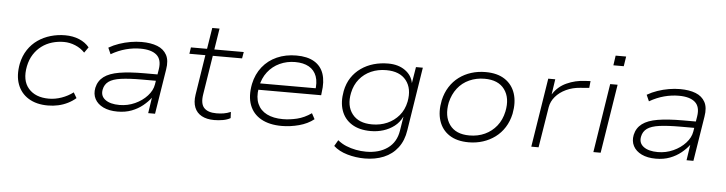

<svg xmlns="http://www.w3.org/2000/svg" viewBox="-51 -937 5161 1365"><g transform="rotate(5 2530.0 -255.0)"><path d="M303 8Q221 8 165 -26.5Q109 -61 86 -123.5Q63 -186 79 -271Q91 -328 119.5 -371Q148 -414 189 -442.5Q230 -471 280 -485.5Q330 -500 383 -500Q439 -500 483.5 -481.5Q528 -463 556 -429L528 -389Q500 -419 460 -435.5Q420 -452 379 -452Q335 -452 294.5 -440Q254 -428 221 -403.5Q188 -379 164.5 -342.5Q141 -306 131 -257Q111 -155 160.5 -98Q210 -41 306 -41Q351 -41 396.5 -57Q442 -73 479 -101L502 -62Q477 -40 445 -24Q413 -8 377.5 0Q342 8 303 8Z M800 8Q740 8 698.5 -12Q657 -32 638.5 -67Q620 -102 629 -147Q640 -197 679 -226.5Q718 -256 789.5 -268Q861 -280 968 -280H1075L1067 -234H957Q863 -234 805 -226Q747 -218 718 -197Q689 -176 682 -139Q673 -93 708.5 -66.5Q744 -40 810 -40Q868 -40 920 -63.5Q972 -87 1007 -125.5Q1042 -164 1049 -207L1067 -317Q1078 -387 1040.5 -419.5Q1003 -452 925 -452Q873 -452 820.5 -438Q768 -424 716 -394L696 -439Q730 -459 769.5 -472.5Q809 -486 850 -493Q891 -500 929 -500Q995 -500 1041 -482Q1087 -464 1108.5 -424.5Q1130 -385 1119 -320L1068 0H1019L1036 -113H1037Q1014 -82 979.5 -54Q945 -26 900.5 -9Q856 8 800 8Z M1490 8Q1437 8 1401 -11.5Q1365 -31 1350 -68.5Q1335 -106 1343 -159L1388 -446H1274L1281 -492H1396L1420 -643H1472L1448 -492H1658L1650 -446H1441L1397 -168Q1386 -100 1413.5 -70.5Q1441 -41 1502 -41Q1529 -41 1553.5 -45Q1578 -49 1604 -60L1606 -16Q1584 -3 1552.5 2.5Q1521 8 1490 8Z M1972 8Q1884 8 1825 -25Q1766 -58 1742.5 -120.5Q1719 -183 1736 -271Q1751 -342 1792 -393.5Q1833 -445 1895 -472.5Q1957 -500 2034 -500Q2112 -500 2161 -471Q2210 -442 2228.5 -387Q2247 -332 2235 -253L2233 -234H1764L1772 -280H2217L2187 -257Q2198 -322 2182 -365.5Q2166 -409 2127 -431Q2088 -453 2029 -453Q1970 -453 1919 -429.5Q1868 -406 1833.5 -361.5Q1799 -317 1788 -256L1786 -245Q1775 -179 1795 -133.5Q1815 -88 1861.5 -64.5Q1908 -41 1976 -41Q2025 -41 2077 -53.5Q2129 -66 2179 -101L2201 -60Q2157 -25 2095 -8.5Q2033 8 1972 8Z M2580 187Q2516 187 2455.5 169.5Q2395 152 2357 117L2382 74Q2410 97 2443 110.5Q2476 124 2512.5 131Q2549 138 2585 138Q2678 138 2739 94.5Q2800 51 2813 -32L2829 -132H2828Q2808 -91 2773.5 -64.5Q2739 -38 2696 -24.5Q2653 -11 2606 -11Q2524 -11 2470.5 -44.5Q2417 -78 2396 -138Q2375 -198 2390 -278Q2401 -333 2428 -374Q2455 -415 2495.5 -443.5Q2536 -472 2585 -486Q2634 -500 2689 -500Q2761 -500 2809.5 -465.5Q2858 -431 2868 -376L2887 -492H2936L2865 -40Q2854 35 2815 86Q2776 137 2715.5 162Q2655 187 2580 187ZM2611 -59Q2670 -59 2719 -80.5Q2768 -102 2802.5 -142.5Q2837 -183 2849 -242Q2867 -336 2821.5 -394Q2776 -452 2679 -452Q2620 -452 2571 -430.5Q2522 -409 2488.5 -368Q2455 -327 2443 -269Q2424 -176 2469.5 -117.5Q2515 -59 2611 -59Z M3306 8Q3222 8 3168 -27.5Q3114 -63 3093.5 -126.5Q3073 -190 3090 -273Q3102 -327 3129 -369.5Q3156 -412 3195 -441Q3234 -470 3282 -485Q3330 -500 3384 -500Q3468 -500 3521.5 -464.5Q3575 -429 3595.5 -366.5Q3616 -304 3600 -221Q3588 -166 3561 -123.5Q3534 -81 3495 -52Q3456 -23 3408 -7.5Q3360 8 3306 8ZM3307 -41Q3368 -41 3417.5 -64Q3467 -87 3501 -129.5Q3535 -172 3548 -233Q3568 -330 3523.5 -391Q3479 -452 3381 -452Q3322 -452 3272 -429.5Q3222 -407 3188.5 -364Q3155 -321 3141 -261Q3122 -163 3166 -102Q3210 -41 3307 -41Z M3753 0 3831 -492H3881L3865 -384H3866Q3901 -440 3962.5 -468Q4024 -496 4094 -499L4132 -501L4127 -452L4063 -447Q4008 -443 3962.5 -421.5Q3917 -400 3888 -366Q3859 -332 3852 -291L3805 0Z M4284 -627 4294 -697H4369L4358 -627ZM4196 0 4273 -492H4326L4248 0Z M4642 8Q4582 8 4540.5 -12Q4499 -32 4480.5 -67Q4462 -102 4471 -147Q4482 -197 4521 -226.5Q4560 -256 4631.5 -268Q4703 -280 4810 -280H4917L4909 -234H4799Q4705 -234 4647 -226Q4589 -218 4560 -197Q4531 -176 4524 -139Q4515 -93 4550.5 -66.5Q4586 -40 4652 -40Q4710 -40 4762 -63.5Q4814 -87 4849 -125.5Q4884 -164 4891 -207L4909 -317Q4920 -387 4882.5 -419.5Q4845 -452 4767 -452Q4715 -452 4662.5 -438Q4610 -424 4558 -394L4538 -439Q4572 -459 4611.5 -472.5Q4651 -486 4692 -493Q4733 -500 4771 -500Q4837 -500 4883 -482Q4929 -464 4950.5 -424.5Q4972 -385 4961 -320L4910 0H4861L4878 -113H4879Q4856 -82 4821.5 -54Q4787 -26 4742.5 -9Q4698 8 4642 8Z"/></g></svg>

Font: Nunito Sans 7pt SemiExpanded ExtraLight
Style: Italic
Weight: 250
Width: 6
Italic angle: -9°
Designer: Vernon Adams
Foundry: Vernon Adams
Version: Version 3.101;gftools[0.9.27]